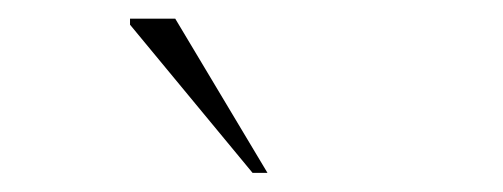

<svg xmlns="http://www.w3.org/2000/svg" viewBox="-20 -697 540 206"><path d="M267 -511.5H251L119.5 -670.5V-677H168Z"/></svg>

Font: Newsreader 24pt ExtraLight
Style: Regular
Weight: 250
Designer: Hugues Gentile
Foundry: Production Type
Version: Version 1.003